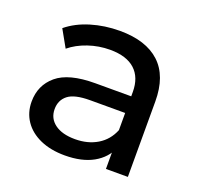

<svg xmlns="http://www.w3.org/2000/svg" viewBox="-100 -647 798 764"><g transform="rotate(20 299.0 -264.5)"><path d="M419.3 -111.9 415 -133.1V-324.3Q415 -385.6 379.1 -418.4Q343.1 -451.3 273.3 -451.3Q225.9 -451.3 181.2 -436.1Q136.6 -420.9 105 -394.7L64.4 -467Q104.9 -500.4 162.6 -517.9Q220.3 -535.4 284.3 -535.4Q394.9 -535.4 453.5 -481.2Q512.1 -427 512.1 -319.3V0H419.3ZM49.6 -150.6Q49.6 -220.3 100.4 -263.1Q151.1 -305.9 262.7 -305.9H430.3V-235.4H266.9Q200.9 -235.4 173.4 -213.7Q145.9 -192 145.9 -154.1Q145.9 -114.9 176.9 -92Q207.9 -69.1 262.6 -69.1Q316.7 -69.1 356.7 -93.2Q396.7 -117.3 415 -162.6L433.6 -95.6Q414.1 -47.9 366.3 -21.1Q318.4 5.6 246.3 5.6Q186.7 5.6 142.2 -14.1Q97.7 -33.9 73.6 -69.4Q49.6 -104.9 49.6 -150.6Z"/></g></svg>

Font: iiserrat Thin
Style: Regular
Weight: 100
Designer: Akira Ohta
Foundry: Akira Ohta
Version: Version 1.200;Glyphs 3.3.1 (3343)